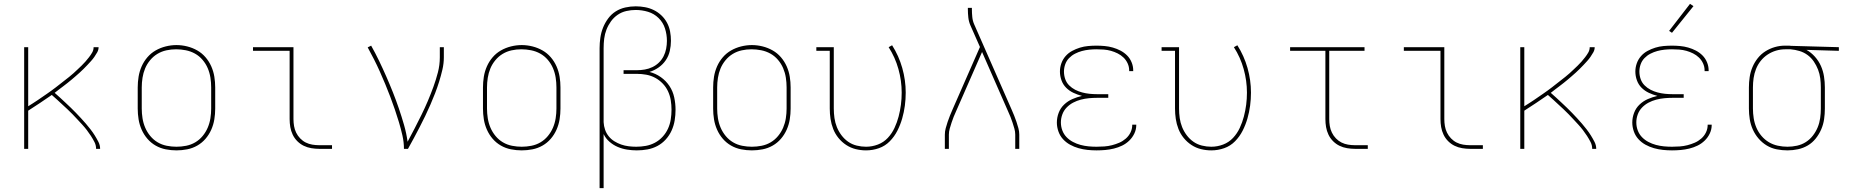

<svg xmlns="http://www.w3.org/2000/svg" viewBox="-20 -776 9640 1001"><path d="M106 0V-530H127V-222Q139 -230 151.5 -237.5Q164 -245 176 -253.5Q188 -262 200 -270Q212 -278 224 -286.5Q236 -295 248 -303.5Q260 -312 271.5 -321Q283 -330 294.5 -339Q306 -348 317.5 -357Q329 -366 340.5 -375Q352 -384 363 -394Q374 -404 384.5 -414Q395 -424 405.5 -434Q416 -444 425.5 -455Q435 -466 444 -477.5Q453 -489 460.5 -502Q468 -515 468 -530H494Q494 -516 487 -503.5Q480 -491 472 -479.5Q464 -468 454.5 -457.5Q445 -447 435.5 -437Q426 -427 416 -417Q406 -407 395.5 -397.5Q385 -388 374.5 -379Q364 -370 353.5 -361Q343 -352 332 -343.5Q321 -335 310 -326.5Q299 -318 287.5 -309.5Q276 -301 265 -292Q279 -280 293 -267Q307 -254 321 -241Q335 -228 349 -214.5Q363 -201 376 -187.5Q389 -174 402 -160Q415 -146 427.5 -131.5Q440 -117 452 -101.5Q464 -86 474 -70Q484 -54 493 -36.5Q502 -19 502 0H481Q481 -19 472.5 -35.5Q464 -52 454 -67.5Q444 -83 432.5 -98Q421 -113 408.5 -126.5Q396 -140 383.5 -153.5Q371 -167 358 -180.5Q345 -194 331.5 -206.5Q318 -219 304.5 -231.5Q291 -244 277.5 -256.5Q264 -269 250 -281Q220 -260 189 -239.5Q158 -219 127 -199V0Z M900 8Q872 8 844 2.5Q816 -3 791.5 -17Q767 -31 748.5 -52.5Q730 -74 718.5 -100Q707 -126 702.5 -154Q698 -182 698 -210V-320Q698 -348 702.5 -376Q707 -404 718.5 -430Q730 -456 748.5 -477.5Q767 -499 791.5 -513Q816 -527 844 -534Q872 -541 900 -541Q928 -541 956 -534Q984 -527 1008.5 -513Q1033 -499 1051.5 -477.5Q1070 -456 1081.5 -430Q1093 -404 1097.5 -376Q1102 -348 1102 -320V-210Q1102 -182 1097.5 -154Q1093 -126 1081.5 -100Q1070 -74 1051.5 -52.5Q1033 -31 1008.5 -17Q984 -3 956 2.5Q928 8 900 8ZM900 -11Q925 -11 950.5 -16Q976 -21 998 -34Q1020 -47 1036.5 -67Q1053 -87 1063 -110.5Q1073 -134 1077 -159.5Q1081 -185 1081 -210V-320Q1081 -346 1077 -371.5Q1073 -397 1063 -420.5Q1053 -444 1036 -464Q1019 -484 996.5 -496.5Q974 -509 948.5 -514Q923 -519 898 -519Q872 -519 847 -513.5Q822 -508 800.5 -495Q779 -482 762.5 -462Q746 -442 736.5 -419Q727 -396 723 -370.5Q719 -345 719 -320V-210Q719 -185 723 -159.5Q727 -134 737 -110.5Q747 -87 763.5 -67Q780 -47 802 -34Q824 -21 849.5 -16Q875 -11 900 -11Z M1644 0Q1624 0 1603 -3.5Q1582 -7 1563.5 -16Q1545 -25 1530 -40Q1515 -55 1506 -74Q1497 -93 1493.5 -113.5Q1490 -134 1490 -155V-511H1299V-530H1510V-155Q1510 -137 1513 -119Q1516 -101 1524 -84.5Q1532 -68 1545 -54.5Q1558 -41 1574 -33Q1590 -25 1608 -22Q1626 -19 1644 -19H1711V0Z M2086 0Q2086 -35 2078 -70Q2070 -105 2060 -138.5Q2050 -172 2038.5 -205.5Q2027 -239 2014.5 -272Q2002 -305 1988.5 -337.5Q1975 -370 1960.5 -402.5Q1946 -435 1930 -466.5Q1914 -498 1897 -529L1915 -538Q1937 -499 1956.5 -458.5Q1976 -418 1994 -377Q2012 -336 2028.5 -294.5Q2045 -253 2059.5 -210.5Q2074 -168 2086.5 -124.5Q2099 -81 2105 -37Q2124 -72 2142 -107Q2160 -142 2177.5 -177.5Q2195 -213 2210.5 -249.5Q2226 -286 2239.5 -323Q2253 -360 2263 -398.5Q2273 -437 2273 -477V-530H2294V-477Q2294 -445 2286.5 -413Q2279 -381 2269.5 -350.5Q2260 -320 2248.5 -290Q2237 -260 2224 -230.5Q2211 -201 2197 -171.5Q2183 -142 2168 -113.5Q2153 -85 2138 -56.5Q2123 -28 2107 0Z M2700 8Q2672 8 2644 2.5Q2616 -3 2591.5 -17Q2567 -31 2548.5 -52.5Q2530 -74 2518.5 -100Q2507 -126 2502.5 -154Q2498 -182 2498 -210V-320Q2498 -348 2502.5 -376Q2507 -404 2518.5 -430Q2530 -456 2548.5 -477.5Q2567 -499 2591.5 -513Q2616 -527 2644 -534Q2672 -541 2700 -541Q2728 -541 2756 -534Q2784 -527 2808.5 -513Q2833 -499 2851.5 -477.5Q2870 -456 2881.5 -430Q2893 -404 2897.5 -376Q2902 -348 2902 -320V-210Q2902 -182 2897.5 -154Q2893 -126 2881.5 -100Q2870 -74 2851.5 -52.5Q2833 -31 2808.5 -17Q2784 -3 2756 2.5Q2728 8 2700 8ZM2700 -11Q2725 -11 2750.5 -16Q2776 -21 2798 -34Q2820 -47 2836.5 -67Q2853 -87 2863 -110.5Q2873 -134 2877 -159.5Q2881 -185 2881 -210V-320Q2881 -346 2877 -371.5Q2873 -397 2863 -420.5Q2853 -444 2836 -464Q2819 -484 2796.5 -496.5Q2774 -509 2748.5 -514Q2723 -519 2698 -519Q2672 -519 2647 -513.5Q2622 -508 2600.5 -495Q2579 -482 2562.5 -462Q2546 -442 2536.5 -419Q2527 -396 2523 -370.5Q2519 -345 2519 -320V-210Q2519 -185 2523 -159.5Q2527 -134 2537 -110.5Q2547 -87 2563.5 -67Q2580 -47 2602 -34Q2624 -21 2649.5 -16Q2675 -11 2700 -11Z M3106 205V-525Q3106 -552 3110 -579.5Q3114 -607 3124 -632Q3134 -657 3150.5 -679.5Q3167 -702 3190 -716.5Q3213 -731 3240 -737Q3267 -743 3294 -743Q3319 -743 3343 -738.5Q3367 -734 3388.5 -723.5Q3410 -713 3428 -696Q3446 -679 3457.5 -657.5Q3469 -636 3473.5 -612Q3478 -588 3478 -563Q3478 -537 3472 -510.5Q3466 -484 3451 -462Q3436 -440 3414 -424.5Q3392 -409 3366 -401Q3398 -393 3425 -374Q3452 -355 3470 -328Q3488 -301 3495 -268.5Q3502 -236 3502 -204Q3502 -176 3497.5 -148.5Q3493 -121 3481.5 -95.5Q3470 -70 3451 -49Q3432 -28 3407.5 -15Q3383 -2 3355.5 3Q3328 8 3300 8Q3275 8 3249.5 4Q3224 0 3200.5 -10Q3177 -20 3157.5 -37Q3138 -54 3127 -77V205ZM3297 -11Q3322 -11 3347 -15.5Q3372 -20 3394.5 -32Q3417 -44 3434.5 -63Q3452 -82 3462.5 -105Q3473 -128 3477 -153.5Q3481 -179 3481 -204Q3481 -229 3477 -253.5Q3473 -278 3462.5 -300.5Q3452 -323 3434.5 -341Q3417 -359 3395.5 -370.5Q3374 -382 3349.5 -386.5Q3325 -391 3300 -391H3231V-410H3300Q3321 -410 3341.5 -413.5Q3362 -417 3381 -426Q3400 -435 3415 -449.5Q3430 -464 3439.5 -482.5Q3449 -501 3453 -522Q3457 -543 3457 -563Q3457 -596 3447 -627.5Q3437 -659 3413.5 -682Q3390 -705 3358.5 -714.5Q3327 -724 3294 -724Q3270 -724 3245.5 -718.5Q3221 -713 3200.5 -699Q3180 -685 3165.5 -665Q3151 -645 3142 -622Q3133 -599 3130 -574.5Q3127 -550 3127 -525V-146V-139Q3128 -119 3134.5 -100Q3141 -81 3153.5 -65.5Q3166 -50 3183 -39.5Q3200 -29 3218.5 -22.5Q3237 -16 3257 -13.5Q3277 -11 3297 -11Z M3900 8Q3872 8 3844 2.5Q3816 -3 3791.5 -17Q3767 -31 3748.5 -52.5Q3730 -74 3718.5 -100Q3707 -126 3702.5 -154Q3698 -182 3698 -210V-320Q3698 -348 3702.5 -376Q3707 -404 3718.5 -430Q3730 -456 3748.5 -477.5Q3767 -499 3791.5 -513Q3816 -527 3844 -534Q3872 -541 3900 -541Q3928 -541 3956 -534Q3984 -527 4008.5 -513Q4033 -499 4051.5 -477.5Q4070 -456 4081.5 -430Q4093 -404 4097.5 -376Q4102 -348 4102 -320V-210Q4102 -182 4097.5 -154Q4093 -126 4081.5 -100Q4070 -74 4051.5 -52.5Q4033 -31 4008.5 -17Q3984 -3 3956 2.5Q3928 8 3900 8ZM3900 -11Q3925 -11 3950.5 -16Q3976 -21 3998 -34Q4020 -47 4036.5 -67Q4053 -87 4063 -110.5Q4073 -134 4077 -159.5Q4081 -185 4081 -210V-320Q4081 -346 4077 -371.5Q4073 -397 4063 -420.5Q4053 -444 4036 -464Q4019 -484 3996.5 -496.5Q3974 -509 3948.5 -514Q3923 -519 3898 -519Q3872 -519 3847 -513.5Q3822 -508 3800.5 -495Q3779 -482 3762.5 -462Q3746 -442 3736.5 -419Q3727 -396 3723 -370.5Q3719 -345 3719 -320V-210Q3719 -185 3723 -159.5Q3727 -134 3737 -110.5Q3747 -87 3763.5 -67Q3780 -47 3802 -34Q3824 -21 3849.5 -16Q3875 -11 3900 -11Z M4495 8Q4468 8 4441.5 1.5Q4415 -5 4392 -20Q4369 -35 4351.5 -56.5Q4334 -78 4324 -103.5Q4314 -129 4310 -156Q4306 -183 4306 -210V-511H4236V-530H4327V-210Q4327 -185 4330.5 -160.5Q4334 -136 4343 -113.5Q4352 -91 4367 -71Q4382 -51 4402 -37Q4422 -23 4446.5 -17Q4471 -11 4495 -11Q4527 -11 4557 -22.5Q4587 -34 4608.5 -57Q4630 -80 4643.5 -109Q4657 -138 4665 -168.5Q4673 -199 4677 -230Q4681 -261 4681 -293Q4681 -355 4664 -416Q4647 -477 4613 -530L4631 -540Q4666 -485 4684 -421.5Q4702 -358 4702 -293Q4702 -259 4697.5 -225Q4693 -191 4683.5 -158Q4674 -125 4658.5 -94.5Q4643 -64 4619 -39.5Q4595 -15 4562.5 -3.5Q4530 8 4495 8Z M4906 0V-74Q4906 -91 4910.5 -107.5Q4915 -124 4920.5 -140.5Q4926 -157 4932.5 -173Q4939 -189 4946 -205L5089 -531L5040 -642Q5031 -662 5028.5 -684Q5026 -706 5026 -728V-735H5047V-728Q5047 -708 5049 -687.5Q5051 -667 5059 -649L5254 -205Q5261 -189 5267.5 -173Q5274 -157 5279.5 -140.5Q5285 -124 5289.5 -107.5Q5294 -91 5294 -74V0H5273V-74Q5273 -90 5268.5 -105.5Q5264 -121 5259 -136.5Q5254 -152 5248 -167Q5242 -182 5235 -197L5100 -505L4965 -197Q4958 -182 4952 -167Q4946 -152 4941 -136.5Q4936 -121 4931.5 -105.5Q4927 -90 4927 -74V0Z M5697 8Q5673 8 5649.5 5.5Q5626 3 5603 -3.5Q5580 -10 5559 -21.5Q5538 -33 5522 -50.5Q5506 -68 5498 -91Q5490 -114 5490 -137Q5490 -163 5499.5 -188Q5509 -213 5528 -231Q5547 -249 5571 -259.5Q5595 -270 5621 -276Q5598 -282 5576.5 -292Q5555 -302 5538.5 -318.5Q5522 -335 5514 -357.5Q5506 -380 5506 -403Q5506 -425 5513.5 -446Q5521 -467 5535.5 -483.5Q5550 -500 5569.5 -510.5Q5589 -521 5610 -527.5Q5631 -534 5653 -536Q5675 -538 5697 -538Q5718 -538 5739.5 -536Q5761 -534 5782 -528Q5803 -522 5822 -512Q5841 -502 5856 -487Q5871 -472 5879.5 -451.5Q5888 -431 5888 -410Q5888 -408 5888 -407Q5888 -406 5888 -405H5867Q5867 -406 5867 -407Q5867 -408 5867 -409Q5867 -428 5859 -445.5Q5851 -463 5837.5 -476Q5824 -489 5807 -497.5Q5790 -506 5772 -511Q5754 -516 5735 -517.5Q5716 -519 5697 -519Q5678 -519 5658.5 -517Q5639 -515 5620.5 -510Q5602 -505 5584.5 -496Q5567 -487 5553.5 -473Q5540 -459 5533.5 -440.5Q5527 -422 5527 -403Q5527 -383 5533.5 -364Q5540 -345 5554 -331Q5568 -317 5585.5 -308Q5603 -299 5622 -294Q5641 -289 5660.5 -287Q5680 -285 5700 -285H5758V-266H5700Q5679 -266 5657.5 -264Q5636 -262 5615 -256.5Q5594 -251 5575 -241Q5556 -231 5541 -215.5Q5526 -200 5518.5 -179.5Q5511 -159 5511 -138Q5511 -116 5518.5 -96Q5526 -76 5540.5 -61Q5555 -46 5574 -36Q5593 -26 5613.5 -20.5Q5634 -15 5655 -13Q5676 -11 5697 -11Q5717 -11 5737.5 -12.5Q5758 -14 5777.5 -19Q5797 -24 5815.5 -32Q5834 -40 5849.5 -53.5Q5865 -67 5874 -85.5Q5883 -104 5883 -124Q5883 -125 5883 -125.5Q5883 -126 5883 -126H5904Q5904 -126 5904 -125Q5904 -124 5904 -124Q5904 -101 5894 -80Q5884 -59 5867.5 -43Q5851 -27 5830.5 -17Q5810 -7 5787.5 -1.5Q5765 4 5742.5 6Q5720 8 5697 8Z M6295 8Q6268 8 6241.5 1.5Q6215 -5 6192 -20Q6169 -35 6151.5 -56.5Q6134 -78 6124 -103.5Q6114 -129 6110 -156Q6106 -183 6106 -210V-511H6036V-530H6127V-210Q6127 -185 6130.5 -160.5Q6134 -136 6143 -113.5Q6152 -91 6167 -71Q6182 -51 6202 -37Q6222 -23 6246.5 -17Q6271 -11 6295 -11Q6327 -11 6357 -22.5Q6387 -34 6408.5 -57Q6430 -80 6443.5 -109Q6457 -138 6465 -168.5Q6473 -199 6477 -230Q6481 -261 6481 -293Q6481 -355 6464 -416Q6447 -477 6413 -530L6431 -540Q6466 -485 6484 -421.5Q6502 -358 6502 -293Q6502 -259 6497.5 -225Q6493 -191 6483.5 -158Q6474 -125 6458.5 -94.5Q6443 -64 6419 -39.5Q6395 -15 6362.5 -3.5Q6330 8 6295 8Z M7044 0Q7024 0 7003 -3.5Q6982 -7 6963.5 -16Q6945 -25 6930 -40Q6915 -55 6906 -74Q6897 -93 6893.5 -113.5Q6890 -134 6890 -155V-511H6706V-530H7094V-511H6910V-155Q6910 -137 6913 -119Q6916 -101 6924 -84.5Q6932 -68 6945 -54.5Q6958 -41 6974 -33Q6990 -25 7008 -22Q7026 -19 7044 -19H7111V0Z M7644 0Q7624 0 7603 -3.5Q7582 -7 7563.5 -16Q7545 -25 7530 -40Q7515 -55 7506 -74Q7497 -93 7493.5 -113.5Q7490 -134 7490 -155V-511H7299V-530H7510V-155Q7510 -137 7513 -119Q7516 -101 7524 -84.5Q7532 -68 7545 -54.5Q7558 -41 7574 -33Q7590 -25 7608 -22Q7626 -19 7644 -19H7711V0Z M7906 0V-530H7927V-222Q7939 -230 7951.5 -237.5Q7964 -245 7976 -253.5Q7988 -262 8000 -270Q8012 -278 8024 -286.5Q8036 -295 8048 -303.5Q8060 -312 8071.5 -321Q8083 -330 8094.5 -339Q8106 -348 8117.5 -357Q8129 -366 8140.5 -375Q8152 -384 8163 -394Q8174 -404 8184.5 -414Q8195 -424 8205.5 -434Q8216 -444 8225.5 -455Q8235 -466 8244 -477.5Q8253 -489 8260.5 -502Q8268 -515 8268 -530H8294Q8294 -516 8287 -503.5Q8280 -491 8272 -479.5Q8264 -468 8254.5 -457.5Q8245 -447 8235.5 -437Q8226 -427 8216 -417Q8206 -407 8195.5 -397.5Q8185 -388 8174.5 -379Q8164 -370 8153.5 -361Q8143 -352 8132 -343.5Q8121 -335 8110 -326.5Q8099 -318 8087.5 -309.5Q8076 -301 8065 -292Q8079 -280 8093 -267Q8107 -254 8121 -241Q8135 -228 8149 -214.5Q8163 -201 8176 -187.5Q8189 -174 8202 -160Q8215 -146 8227.5 -131.5Q8240 -117 8252 -101.5Q8264 -86 8274 -70Q8284 -54 8293 -36.5Q8302 -19 8302 0H8281Q8281 -19 8272.5 -35.5Q8264 -52 8254 -67.5Q8244 -83 8232.5 -98Q8221 -113 8208.5 -126.5Q8196 -140 8183.5 -153.5Q8171 -167 8158 -180.5Q8145 -194 8131.5 -206.5Q8118 -219 8104.5 -231.5Q8091 -244 8077.5 -256.5Q8064 -269 8050 -281Q8020 -260 7989 -239.5Q7958 -219 7927 -199V0Z M8697 8Q8673 8 8649.5 5.5Q8626 3 8603 -3.5Q8580 -10 8559 -21.5Q8538 -33 8522 -50.5Q8506 -68 8498 -91Q8490 -114 8490 -137Q8490 -163 8499.5 -188Q8509 -213 8528 -231Q8547 -249 8571 -259.5Q8595 -270 8621 -276Q8598 -282 8576.5 -292Q8555 -302 8538.5 -318.5Q8522 -335 8514 -357.5Q8506 -380 8506 -403Q8506 -425 8513.5 -446Q8521 -467 8535.5 -483.5Q8550 -500 8569.5 -510.5Q8589 -521 8610 -527.5Q8631 -534 8653 -536Q8675 -538 8697 -538Q8718 -538 8739.5 -536Q8761 -534 8782 -528Q8803 -522 8822 -512Q8841 -502 8856 -487Q8871 -472 8879.5 -451.5Q8888 -431 8888 -410Q8888 -408 8888 -407Q8888 -406 8888 -405H8867Q8867 -406 8867 -407Q8867 -408 8867 -409Q8867 -428 8859 -445.5Q8851 -463 8837.5 -476Q8824 -489 8807 -497.5Q8790 -506 8772 -511Q8754 -516 8735 -517.5Q8716 -519 8697 -519Q8678 -519 8658.5 -517Q8639 -515 8620.5 -510Q8602 -505 8584.5 -496Q8567 -487 8553.5 -473Q8540 -459 8533.5 -440.5Q8527 -422 8527 -403Q8527 -383 8533.5 -364Q8540 -345 8554 -331Q8568 -317 8585.5 -308Q8603 -299 8622 -294Q8641 -289 8660.5 -287Q8680 -285 8700 -285H8758V-266H8700Q8679 -266 8657.5 -264Q8636 -262 8615 -256.5Q8594 -251 8575 -241Q8556 -231 8541 -215.5Q8526 -200 8518.5 -179.5Q8511 -159 8511 -138Q8511 -116 8518.5 -96Q8526 -76 8540.5 -61Q8555 -46 8574 -36Q8593 -26 8613.5 -20.5Q8634 -15 8655 -13Q8676 -11 8697 -11Q8717 -11 8737.5 -12.5Q8758 -14 8777.5 -19Q8797 -24 8815.5 -32Q8834 -40 8849.5 -53.5Q8865 -67 8874 -85.5Q8883 -104 8883 -124Q8883 -125 8883 -125.5Q8883 -126 8883 -126H8904Q8904 -126 8904 -125Q8904 -124 8904 -124Q8904 -101 8894 -80Q8884 -59 8867.5 -43Q8851 -27 8830.5 -17Q8810 -7 8787.5 -1.5Q8765 4 8742.5 6Q8720 8 8697 8ZM8697 -605 8682 -615 8791 -756 8809 -744Z M9299 8Q9271 8 9243 2.5Q9215 -3 9191 -17.5Q9167 -32 9148.5 -53.5Q9130 -75 9118.5 -100.5Q9107 -126 9102.5 -154Q9098 -182 9098 -210V-320Q9098 -347 9102 -374Q9106 -401 9116.5 -426Q9127 -451 9144 -472.5Q9161 -494 9184 -508.5Q9207 -523 9233 -530.5Q9259 -538 9286 -538Q9290 -538 9293.5 -538Q9297 -538 9300 -538Q9304 -538 9308.5 -538Q9313 -538 9317 -537L9567 -530V-511L9398 -516Q9423 -502 9442.5 -480Q9462 -458 9473.5 -432Q9485 -406 9489.5 -377.5Q9494 -349 9494 -320V-210Q9494 -182 9490 -154.5Q9486 -127 9475 -101.5Q9464 -76 9446.5 -54Q9429 -32 9405.5 -18Q9382 -4 9354.5 2Q9327 8 9299 8ZM9299 -11Q9324 -11 9349 -16.5Q9374 -22 9395 -35.5Q9416 -49 9431.5 -69Q9447 -89 9456.5 -112Q9466 -135 9469.5 -160Q9473 -185 9473 -210V-320Q9473 -344 9470 -367.5Q9467 -391 9458.5 -413Q9450 -435 9436.5 -455Q9423 -475 9404 -489Q9385 -503 9362 -510Q9339 -517 9315 -519H9300Q9297 -519 9294 -519Q9291 -519 9288 -519Q9263 -519 9239.5 -512Q9216 -505 9195.5 -491.5Q9175 -478 9159.5 -458.5Q9144 -439 9135 -416Q9126 -393 9122.5 -369Q9119 -345 9119 -320V-210Q9119 -185 9123 -159.5Q9127 -134 9137 -110.5Q9147 -87 9163.5 -67.5Q9180 -48 9201.5 -35Q9223 -22 9248.5 -16.5Q9274 -11 9299 -11Z"/></svg>

Font: Iosevka Curly Slab ThEx
Style: Regular
Weight: 100
Width: 7
Monospace: yes
Designer: Belleve Invis
Foundry: Belleve Invis
Version: Version 11.1.0; ttfautohint (v1.8.3)